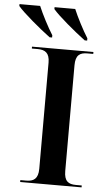

<svg xmlns="http://www.w3.org/2000/svg" viewBox="-114 -970 564 1009"><g transform="rotate(5 167.5 -465.5)"><path d="M120 -771H133V-783C108 -822 73 -890 56 -931H-53V-921C-26 -888 67 -810 120 -771ZM305 -771H318V-783C293 -822 258 -890 241 -931H132V-921C159 -888 252 -810 305 -771ZM32 0H356V-10H325C286 -10 263 -24 263 -78V-636C263 -690 286 -704 325 -704H356V-714H32V-704H63C101 -704 126 -690 126 -638V-78C126 -24 101 -10 63 -10H32Z"/></g></svg>

Font: Noto Serif Display SemiBold
Style: Regular
Weight: 600
Designer: Monotype Design Team
Foundry: Monotype Imaging Inc.
Version: Version 2.009